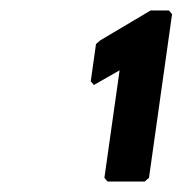

<svg xmlns="http://www.w3.org/2000/svg" viewBox="-20 -852 348 366"><path d="M153 -697 159 -690 208 -718 179 -513 185 -506H256L264 -513L308 -825L302 -832H267L171 -775L163 -768Z"/></svg>

Font: Hussar Woodtype
Style: BlkObl
Weight: 900
Foundry: Cannot Into Space Fonts
Version: Version 1.07